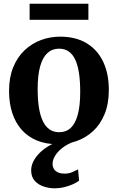

<svg xmlns="http://www.w3.org/2000/svg" viewBox="-20 -768 637 1037"><path d="M28.9 -276.6Q28.9 -349.9 51.4 -404.8Q73.9 -459.8 112.7 -496.5Q151.5 -533.2 201 -551.6Q250.4 -570 304.6 -570Q389.3 -570 448 -534.5Q506.7 -499 537.2 -434.6Q567.8 -370.1 567.8 -282.4Q567.8 -207.8 545.3 -152.6Q522.8 -97.4 484 -61Q445.1 -24.7 395.5 -6.8Q345.9 11 291.7 11Q228.4 11 179.4 -9.1Q130.5 -29.3 97.1 -67Q63.6 -104.7 46.2 -157.9Q28.9 -211 28.9 -276.6ZM300.4 -53.9Q337.3 -53.9 362.2 -77.3Q387.2 -100.7 400.2 -149.1Q413.2 -197.5 413.2 -272Q413.2 -326.6 407.1 -369.9Q400.9 -413.1 387.5 -443.3Q374 -473.5 352.2 -489.3Q330.3 -505.1 298.8 -505.1Q262.1 -505.1 236.3 -481.7Q210.5 -458.3 197 -410.2Q183.4 -362 183.4 -287Q183.4 -231.9 190 -188.6Q196.6 -145.4 210.7 -115.4Q224.7 -85.4 246.8 -69.6Q269 -53.9 300.4 -53.9ZM274.6 249.1Q245.7 249.1 216.4 239.6Q187.1 230.2 167.7 208.7Q148.3 187.2 148.3 151.9Q148.3 130.3 158.1 108.4Q167.9 86.6 186.2 66.2Q204.6 45.8 230.3 28.5Q256 11.1 287.9 -1L322.3 -5L374.6 -1Q340.2 12.2 315.5 31.8Q290.7 51.5 277.4 73.6Q264 95.7 264 116.9Q264 141.8 280.9 155.7Q297.7 169.7 328 169.7Q351.1 169.7 367.7 162.7Q384.2 155.7 401.7 147L407.1 208.1Q392.3 218.6 371.4 228Q350.4 237.4 325.7 243.3Q301 249.1 274.6 249.1ZM457.4 -747.7V-661H140V-747.7Z"/></svg>

Font: Merriweather Light
Style: Regular
Weight: 300
Version: Version 2.100